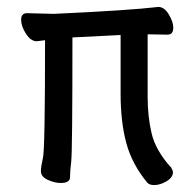

<svg xmlns="http://www.w3.org/2000/svg" viewBox="-20 -511 540 554"><path d="M425 23Q411 23 405 16Q361 -37 344.5 -98Q328 -159 328 -241V-410L189 -403Q189 -74 185.5 -45Q182 -16 182 0.5Q182 17 155 17Q138 17 118 8Q98 -1 98 -17Q98 -30 104 -56Q110 -82 110 -395L86 -392Q69 -392 55 -413.5Q41 -435 41 -454Q41 -473 58 -473L135 -471Q353 -481 437 -491Q454 -491 467 -469.5Q480 -448 480 -431Q480 -411 463 -411L406 -412V-231Q406 -175 417.5 -126Q429 -77 474 -27Q479 -19 479 -14Q479 1 460.5 12Q442 23 425 23ZM474 -27Q473 -28 472 -30Q474 -30 474 -27Z"/></svg>

Font: LXGW WenKai Mono TC
Style: Bold
Weight: 700
Designer: LXGW / Fontworks Inc.
Foundry: LXGW / Fontworks Inc.
Version: Version 1.330